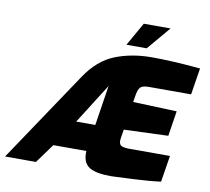

<svg xmlns="http://www.w3.org/2000/svg" viewBox="-97 -1043 1265 1158"><g transform="rotate(10 536.0 -464.0)"><path d="M483 -103V-118H281L195 0H6L376 -552Q450 -663 550.5 -703Q651 -743 775 -743Q906 -743 1072 -727L1046 -564H787Q749 -564 735.5 -550Q722 -536 716 -496L710 -458L978 -448L954 -294L683 -284L674 -228Q673 -223 673 -215Q673 -189 690 -182.5Q707 -176 737 -176H985L959 -14Q893 -5 790.5 0Q688 5 655 6Q565 6 524 -18.5Q483 -43 483 -103ZM509 -282 547 -527 392 -282ZM691 -934H855L734 -791H610Z"/></g></svg>

Font: Exo Black
Style: Italic
Weight: 900
Italic angle: -9°
Designer: Natanael Gama
Foundry: Natanael Gama
Version: Version 1.500; ttfautohint (v1.6)